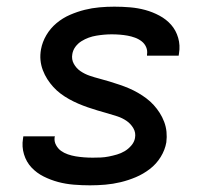

<svg xmlns="http://www.w3.org/2000/svg" viewBox="-20 -548 640 576"><path d="M250 8Q226 8 201.5 6Q177 4 154.5 -2Q132 -8 111 -18.5Q90 -29 74.5 -45.5Q59 -62 52 -85Q45 -108 49 -132L50 -139H145L144 -137Q142 -124 148 -113Q154 -102 163 -95.5Q172 -89 183.5 -85Q195 -81 207 -79Q219 -77 232 -76Q245 -75 258 -75Q270 -75 282 -75.5Q294 -76 306.5 -78.5Q319 -81 331 -84.5Q343 -88 354 -94.5Q365 -101 374 -111.5Q383 -122 385 -134Q388 -150 380 -163.5Q372 -177 359.5 -185.5Q347 -194 332 -199Q317 -204 302.5 -208Q288 -212 273 -216.5Q258 -221 243.5 -226Q229 -231 215 -237Q201 -243 187.5 -250.5Q174 -258 162 -267Q150 -276 140 -287Q130 -298 122 -310.5Q114 -323 108.5 -337.5Q103 -352 101.5 -367.5Q100 -383 103 -400Q107 -422 119 -442.5Q131 -463 149.5 -478.5Q168 -494 190 -503.5Q212 -513 234 -518.5Q256 -524 278.5 -526Q301 -528 323 -528Q347 -528 370.5 -526Q394 -524 416 -518Q438 -512 458.5 -501Q479 -490 493.5 -473.5Q508 -457 514.5 -434.5Q521 -412 517 -388L516 -381H421V-384Q423 -396 418.5 -406.5Q414 -417 405 -424Q396 -431 385 -435Q374 -439 363 -441Q352 -443 340 -444Q328 -445 315 -445Q304 -445 292.5 -444Q281 -443 269 -441Q257 -439 246 -435Q235 -431 224.5 -424.5Q214 -418 206.5 -408Q199 -398 197 -386Q194 -370 201.5 -356.5Q209 -343 221.5 -334.5Q234 -326 248.5 -321Q263 -316 278.5 -312Q294 -308 308.5 -303.5Q323 -299 338 -294Q353 -289 367 -283Q381 -277 394 -269.5Q407 -262 419 -253Q431 -244 441 -233Q451 -222 459 -209.5Q467 -197 472.5 -182.5Q478 -168 479.5 -152.5Q481 -137 479 -121Q475 -98 462 -77Q449 -56 429.5 -41Q410 -26 387.5 -16.5Q365 -7 342 -1.5Q319 4 296 6Q273 8 250 8Z"/></svg>

Font: Iosevka Md Ex Obl
Style: Regular
Weight: 500
Width: 7
Italic angle: -9°
Monospace: yes
Designer: Belleve Invis
Foundry: Belleve Invis
Version: Version 32.5.0; ttfautohint (v1.8.4)